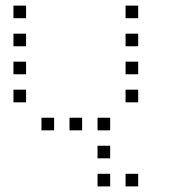

<svg xmlns="http://www.w3.org/2000/svg" viewBox="-20 -493 640 685"><path d="M29 -473Q28 -473 28 -473Q28 -473 28 -472V-429Q28 -428 28 -428Q28 -428 29 -428H72Q73 -428 73 -428Q73 -428 73 -429V-472Q73 -473 73 -473Q73 -473 72 -473ZM429 -473Q428 -473 428 -473Q428 -473 428 -472V-429Q428 -428 428 -428Q428 -428 429 -428H472Q473 -428 473 -428Q473 -428 473 -429V-472Q473 -473 473 -473Q473 -473 472 -473ZM29 -373Q28 -373 28 -373Q28 -373 28 -372V-329Q28 -328 28 -328Q28 -328 29 -328H72Q73 -328 73 -328Q73 -328 73 -329V-372Q73 -373 73 -373Q73 -373 72 -373ZM429 -373Q428 -373 428 -373Q428 -373 428 -372V-329Q428 -328 428 -328Q428 -328 429 -328H472Q473 -328 473 -328Q473 -328 473 -329V-372Q473 -373 473 -373Q473 -373 472 -373ZM29 -273Q28 -273 28 -273Q28 -273 28 -272V-229Q28 -228 28 -228Q28 -228 29 -228H72Q73 -228 73 -228Q73 -228 73 -229V-272Q73 -273 73 -273Q73 -273 72 -273ZM429 -273Q428 -273 428 -273Q428 -273 428 -272V-229Q428 -228 428 -228Q428 -228 429 -228H472Q473 -228 473 -228Q473 -228 473 -229V-272Q473 -273 473 -273Q473 -273 472 -273ZM29 -173Q28 -173 28 -173Q28 -173 28 -172V-129Q28 -128 28 -128Q28 -128 29 -128H72Q73 -128 73 -128Q73 -128 73 -129V-172Q73 -173 73 -173Q73 -173 72 -173ZM429 -173Q428 -173 428 -173Q428 -173 428 -172V-129Q428 -128 428 -128Q428 -128 429 -128H472Q473 -128 473 -128Q473 -128 473 -129V-172Q473 -173 473 -173Q473 -173 472 -173ZM129 -73Q128 -73 128 -73Q128 -73 128 -72V-29Q128 -28 128 -28Q128 -28 129 -28H172Q173 -28 173 -28Q173 -28 173 -29V-72Q173 -73 173 -73Q173 -73 172 -73ZM229 -73Q228 -73 228 -73Q228 -73 228 -72V-29Q228 -28 228 -28Q228 -28 229 -28H272Q273 -28 273 -28Q273 -28 273 -29V-72Q273 -73 273 -73Q273 -73 272 -73ZM329 -73Q328 -73 328 -73Q328 -73 328 -72V-29Q328 -28 328 -28Q328 -28 329 -28H372Q373 -28 373 -28Q373 -28 373 -29V-72Q373 -73 373 -73Q373 -73 372 -73ZM329 27Q328 27 328 27Q328 27 328 28V71Q328 72 328 72Q328 72 329 72H372Q373 72 373 72Q373 72 373 71V28Q373 27 373 27Q373 27 372 27ZM329 127Q328 127 328 127Q328 127 328 128V171Q328 172 328 172Q328 172 329 172H372Q373 172 373 172Q373 172 373 171V128Q373 127 373 127Q373 127 372 127ZM429 127Q428 127 428 127Q428 127 428 128V171Q428 172 428 172Q428 172 429 172H472Q473 172 473 172Q473 172 473 171V128Q473 127 473 127Q473 127 472 127Z"/></svg>

Font: Doto Light
Style: Regular
Weight: 300
Monospace: yes
Version: Version 1.000